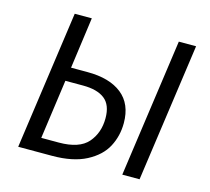

<svg xmlns="http://www.w3.org/2000/svg" viewBox="-100 -805 1008 923"><g transform="rotate(15 404.0 -344.0)"><path d="M526 -241Q526 -177 497.5 -123Q469 -69 403 -34.5Q337 0 233 0H65L162 -688H247L212 -433H294Q404 -433 465 -384.5Q526 -336 526 -241ZM766 -688 669 0H583L680 -688ZM435 -241Q435 -307 398 -336Q361 -365 290 -365H202L161 -70H248Q350 -70 392.5 -119Q435 -168 435 -241Z"/></g></svg>

Font: Fira Sans Book
Style: Italic
Weight: 350
Italic angle: -8°
Designer: bBox Type GmbH & Carrois Corporate GbR & Edenspiekermann AG
Foundry: bBox Type GmbH & Carrois Corporate GbR & Edenspiekermann AG
Version: Version 4.301